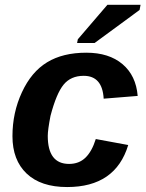

<svg xmlns="http://www.w3.org/2000/svg" viewBox="-20 -753 596 783"><path d="M261.7 -84.5Q302.2 -84.5 328.6 -110.1Q355 -135.7 370.6 -186L502.9 -161.6Q451.2 9.8 253.9 9.8Q146.5 9.8 88.6 -45.2Q30.8 -100.1 30.8 -197.8Q30.8 -293.5 69.3 -376.5Q107.9 -460 172.1 -499Q236.3 -538.1 332 -538.1Q424.3 -538.1 479.5 -491.5Q534.7 -444.8 541.5 -361.8L402.8 -350.6Q397.5 -443.8 321.3 -443.8Q269 -443.8 239.5 -408Q210 -372.1 186 -280.8Q174.8 -223.1 174.8 -198.7Q174.8 -84.5 261.7 -84.5ZM549.3 -712.4 365.7 -577.6H294.4L297.4 -592.8L418 -733.4H553.2Z"/></svg>

Font: Arimo
Style: Bold Italic
Weight: 700
Italic angle: -12°
Designer: Steve Matteson
Foundry: Monotype Imaging Inc.
Version: Version 1.33